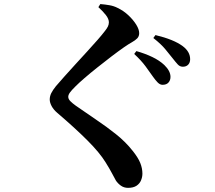

<svg xmlns="http://www.w3.org/2000/svg" viewBox="-20 -837 1040 930"><path d="M720.8 -465.8Q706.3 -487 684.9 -515.9Q663.5 -544.8 630 -575.6L640.6 -589.5Q682.7 -577.6 717.6 -560.9Q752.5 -544.2 776.1 -521.9Q805.8 -493 805.8 -464.6Q805.8 -448.2 796.1 -437.2Q786.3 -426.2 767.5 -426.2Q755.4 -426.2 744.4 -436.9Q733.4 -447.6 720.8 -465.8ZM815.7 -555.3Q801.4 -573.1 781.3 -597.8Q761.3 -622.5 722.7 -652.9L733.1 -667.1Q821.7 -645.8 864.9 -613.6Q901 -586.7 901 -550.1Q901 -533.6 891.5 -523.7Q882 -513.8 865.7 -513.8Q851 -513.8 840.8 -525.1Q830.5 -536.3 815.7 -555.3ZM456.5 -802.4 465.9 -817.3Q488.9 -815.5 510.4 -811.7Q531.9 -808 550 -798.5Q579 -784.7 602.4 -762.5Q625.7 -740.4 640 -717.4Q654.2 -694.4 654.2 -676.4Q654.2 -661.1 644.8 -651.3Q635.3 -641.5 618.6 -632.2Q601.9 -622.9 580.1 -607.7Q553.2 -588.9 519.3 -563.1Q485.4 -537.3 451.7 -510.3Q417.9 -483.4 390 -459.3Q362.1 -435.3 346.3 -419.3Q326.5 -399.9 318.6 -388.7Q310.6 -377.5 310.6 -368Q310.6 -357.3 320.8 -346.9Q331 -336.6 346.5 -325.5Q394.4 -291.7 445.1 -257.7Q495.8 -223.7 542.3 -186.6Q588.9 -149.4 622.7 -106.3Q649 -73.5 659.4 -47.6Q669.8 -21.7 669.8 4.2Q669.8 19.8 663.3 36Q656.9 52.1 641.6 62.5Q626.2 72.9 600.2 72.9Q580.3 72.9 565.4 62.2Q550.5 51.5 541.4 37.6Q532.2 21.4 522 1.7Q511.7 -18.1 491.5 -50.6Q462.5 -97.8 403.7 -156.6Q344.9 -215.5 257.2 -290.5Q239 -306.1 229.9 -323.4Q220.9 -340.7 220.9 -354.8Q220.9 -370.5 228 -385.3Q235.2 -400.1 250.3 -418.9Q266.7 -438.1 291.6 -466.1Q316.5 -494.2 345.4 -525.6Q374.3 -557.1 402.3 -587.7Q430.3 -618.3 452.7 -643.9Q475 -669.5 486.3 -684.4Q498.1 -698.9 502.8 -708.9Q507.4 -718.8 507.4 -729Q507.4 -745.1 492.9 -763.9Q478.4 -782.6 456.5 -802.4Z"/></svg>

Font: Source Han Serif JP VF
Style: Regular
Weight: 250
Designer: Ryoko NISHIZUKA 西塚涼子 (kana & ideographs); Frank Grießhammer (Latin, Greek & Cyrillic); Wenlong ZHANG 张文龙 (bopomofo); San
Foundry: Adobe
Version: Version 2.001;hotconv 1.1.0;makeotfexe 2.6.0